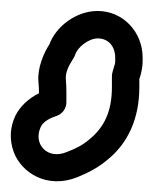

<svg xmlns="http://www.w3.org/2000/svg" viewBox="-21 -185 280 350"><path d="M189 -80V-73C189 -66 183 -55 183 -46V-26C183 18 169 47 142 69C128 81 116 86 101 92C66 107 39 78 53 47C56 40 64 32 83 26C94 22 100 11 100 2V-17C100 -22 100 -30 99 -41C98 -61 113 -76 116 -85C120 -99 141 -115 157 -115C177 -115 189 -100 189 -80ZM157 -165C118 -165 81 -137 69 -104C59 -89 47 -61 49 -37C50 -27 50 -20 50 -17V-15C32 -6 16 8 7 26C-3 47 -4 70 4 92C18 130 65 160 120 138C137 131 156 122 174 107C213 76 233 30 233 -26V-41C236 -49 239 -62 239 -73V-80C239 -127 203 -165 157 -165Z"/></svg>

Font: AppleStorm
Style: XbdOut
Weight: 800
Foundry: Cannot Into Space Fonts
Version: Version 1.01